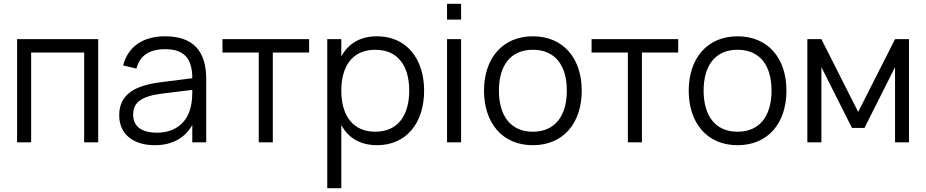

<svg xmlns="http://www.w3.org/2000/svg" viewBox="-20 -745 4848 1005"><path d="M143 0V-470H420.5V0H494V-540H69.5V0Z M844.5 -555C728 -555 650 -501 624.5 -402.5L694 -386C712.5 -454.5 761.5 -487.5 843.5 -487.5C942 -487.5 986.5 -441.5 986.5 -335.5L824 -315C691.5 -298.5 604 -255 604 -141.5C604 -44.5 675 15 790.5 15C880.5 15 948 -22 986.5 -91V0H1059.5V-330.5C1059.5 -480.5 988.5 -555 844.5 -555ZM986.5 -274.5C986.5 -250.5 986 -217.5 979.5 -190.5C962.5 -104.5 897 -50.5 803.5 -50.5C720 -50.5 677 -83 677 -145.5C677 -210 721 -241.5 831 -255.5Z M1408 0V-470H1598V-540H1144.5V-470H1334.5V0Z M1766.5 240V-90.5C1802 -25 1863 15 1954 15C2106 15 2200 -100.5 2200 -270.5C2200 -437.5 2107.5 -555 1954 -555C1863.5 -555 1802 -515.5 1766.5 -449.5V-540H1693V240ZM1944 -55.5C1827 -55.5 1766.5 -140.5 1766.5 -270.5C1766.5 -396.5 1823 -484.5 1944 -484.5C2063 -484.5 2122 -400.5 2122 -270.5C2122 -143 2064 -55.5 1944 -55.5Z M2393.5 -642.5V-725H2320V-642.5ZM2393.5 0V-540H2320V0Z M2769 15C2929 15 3025 -100.5 3025 -270.5C3025 -438 2930.5 -555 2769 -555C2611 -555 2513.5 -440 2513.5 -270.5C2513.5 -102.5 2608.5 15 2769 15ZM2769 -55.5C2653 -55.5 2591.5 -139 2591.5 -270.5C2591.5 -399 2650 -484.5 2769 -484.5C2886.5 -484.5 2947 -402 2947 -270.5C2947 -141 2887 -55.5 2769 -55.5Z M3340 0V-470H3530V-540H3076.5V-470H3266.5V0Z M3840.5 15C4000.5 15 4096.5 -100.5 4096.5 -270.5C4096.5 -438 4002 -555 3840.5 -555C3682.5 -555 3585 -440 3585 -270.5C3585 -102.5 3680 15 3840.5 15ZM3840.5 -55.5C3724.5 -55.5 3663 -139 3663 -270.5C3663 -399 3721.5 -484.5 3840.5 -484.5C3958 -484.5 4018.5 -402 4018.5 -270.5C4018.5 -141 3958.5 -55.5 3840.5 -55.5Z M4279.5 0V-393.5L4439.5 -75.5H4505L4665 -393.5V0H4738V-540H4665L4472 -159L4279.5 -540H4206V0Z"/></svg>

Font: Vela Sans
Style: Regular
Weight: 400
Designer: Principal design: Mikhail Sharanda - project Manrope.
Design modification: Ravid Balaliev
Foundry: Mikhail Sharanda
Version: Version 1.001